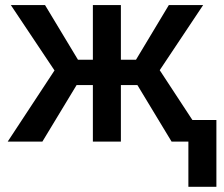

<svg xmlns="http://www.w3.org/2000/svg" viewBox="-20 -548 868 743"><path d="M644 0H709V174.8H817.4V-83.5H724.6L598.1 -276.4L766.1 -528.3H633.3L506.3 -316.9H447.8V-528.3H339.4V-316.9H281.7L154.3 -528.3H22L190.9 -275.4L9.8 0H144L276.4 -218.8H339.4V0H447.8V-218.8H511.7Z"/></svg>

Font: Bert Sans Medium
Style: Regular
Weight: 500
Designer: Christian Robertson (Google), Cristiano Sobral
Foundry: Google, Cristiano Sobral
Version: Version 3.101